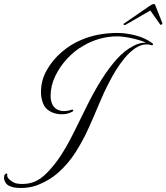

<svg xmlns="http://www.w3.org/2000/svg" viewBox="-130 -837 829 956"><path d="M-85 88Q-97 82 -103.5 70.5Q-110 59 -110 48Q-110 37 -105 31Q-100 27 -96.5 26.5Q-93 26 -94 31Q-97 46 -80.5 59Q-64 72 -50 76Q-35 79 -20 79Q11 79 36 70Q71 58 107 20.5Q143 -17 173 -63Q205 -112 237 -176.5Q269 -241 303.5 -311Q338 -381 377 -443Q412 -498 450.5 -541.5Q489 -585 535 -609Q566 -625 597 -625Q566 -638 524 -647Q482 -656 453 -656Q410 -656 366.5 -644Q323 -632 285 -609Q243 -586 205.5 -546Q168 -506 145 -458Q122 -410 122 -360Q122 -339 128.5 -322Q135 -305 151 -294Q167 -284 189 -284Q208 -284 224 -290Q226 -291 230 -291Q235 -291 235 -288Q235 -282 224 -278Q204 -268 177 -268Q147 -268 122 -281Q95 -295 84.5 -322Q74 -349 74 -378Q74 -437 103 -488Q132 -539 177.5 -578Q223 -617 274 -638Q318 -657 364 -665Q410 -673 454 -673Q497 -673 545.5 -660.5Q594 -648 628 -622Q632 -619 632 -616Q632 -613 628.5 -612Q625 -611 621 -613Q611 -616 600 -616Q572 -616 544.5 -597.5Q517 -579 492.5 -550Q468 -521 448 -488.5Q428 -456 414 -428Q387 -377 362 -316.5Q337 -256 309 -194.5Q281 -133 245 -77Q209 -21 160.5 22Q112 65 47 88Q14 99 -27 99Q-44 99 -59 96.5Q-74 94 -85 88ZM494.7 -713.2Q493.7 -712.4 491.2 -712.4Q487.8 -712.4 485.3 -714.9Q482.9 -717.5 486.6 -719.2L613.8 -806.7Q627.9 -816.9 636.4 -816.9Q641.5 -816.9 642.9 -811.8L678.4 -721.7Q679.1 -720.9 678.7 -719.2Q678.2 -716.6 673.9 -714.5Q669.6 -712.4 667.6 -714.9L618.5 -784.6Z"/></svg>

Font: MonteCarlo
Style: Regular
Weight: 400
Designer: Robert E. Leuschke
Foundry: Robert E. Leuschke
Version: Version 1.010; ttfautohint (v1.8.3)